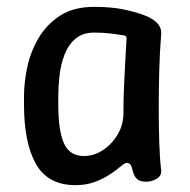

<svg xmlns="http://www.w3.org/2000/svg" viewBox="-20 -530 555 560"><path d="M200 10Q120 10 85 -51.5Q50 -113 50 -225V-250Q50 -289 59.5 -334Q69 -379 92.5 -419Q116 -459 155.5 -484.5Q195 -510 255 -510Q303 -510 338 -503Q373 -496 402 -485Q422 -478 437 -464Q452 -450 450 -429Q446 -380 444.5 -325Q443 -270 443 -216Q443 -162 444.5 -115Q446 -68 450 -34Q452 -18 437.5 -9Q423 0 406 0Q388 0 379.5 -8Q371 -16 367 -32Q365 -43 361 -49Q357 -55 350 -55Q344 -55 332.5 -45Q321 -35 302.5 -22.5Q284 -10 258.5 0Q233 10 200 10ZM225 -75Q254 -75 280 -92Q306 -109 323 -137.5Q340 -166 340 -200Q340 -236 341.5 -272Q343 -308 345 -344Q347 -380 349 -416Q351 -425 341 -427Q329 -429 305.5 -432Q282 -435 255 -435Q221 -435 200 -417Q179 -399 168 -370Q157 -341 153.5 -309Q150 -277 150 -250V-225Q150 -149 166.5 -112Q183 -75 225 -75Z"/></svg>

Font: Winky Sans
Style: Regular
Weight: 400
Designer: Simon Atzbach
Foundry: typofactur
Version: Version 1.205